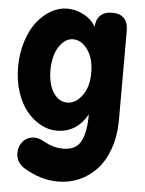

<svg xmlns="http://www.w3.org/2000/svg" viewBox="-57 -635 697 926"><g transform="rotate(5 291.5 -172.5)"><path d="M370.1 -514.2V-508.8Q370.1 -547.4 390.6 -568.1Q411.1 -588.9 449.2 -588.9Q487.3 -588.9 506.6 -568.4Q525.9 -547.9 525.9 -508.8V-77.1Q525.9 -1 504.4 61Q482.9 123 446.3 162.8Q409.7 202.6 361.6 223.9Q313.5 245.1 258.8 245.1Q172.9 245.1 89.8 193.8Q51.8 168.5 51.8 124Q51.8 91.3 72.8 67.6Q93.8 43.9 128.9 43.9Q137.2 43.9 145.8 46.1Q154.3 48.3 158.9 50.3Q163.6 52.2 172.6 56.9Q181.6 61.5 184.1 63Q224.6 85 269 85Q331.5 85 355.2 40.5Q378.9 -3.9 378.9 -90.8Q327.1 1 231 1Q190.9 1 153.1 -19.5Q115.2 -40 85.2 -76.4Q55.2 -112.8 37.1 -168.2Q19 -223.6 19 -288.1Q19 -354.5 37.1 -411.9Q55.2 -469.2 84.7 -507.6Q114.3 -545.9 152.6 -567.9Q190.9 -589.8 231.9 -589.8Q271 -589.8 309.6 -570.3Q348.1 -550.8 370.1 -514.2ZM270 -138.2Q310.1 -138.2 341.6 -180.2Q373 -222.2 373 -291Q373 -360.4 343 -402.6Q313 -444.8 272.9 -444.8Q242.7 -444.8 220 -421.1Q197.3 -397.5 186.5 -362.3Q175.8 -327.1 175.8 -287.1Q175.8 -247.6 185.8 -214.6Q195.8 -181.6 217.8 -159.9Q239.7 -138.2 270 -138.2Z"/></g></svg>

Font: BPreplay
Style: Bold
Weight: 700
Designer: Magenta/George Triantafyllakos
Foundry: Magenta/George Triantafyllakos
Version: Version 1.00